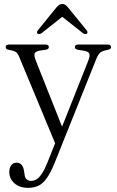

<svg xmlns="http://www.w3.org/2000/svg" viewBox="-20 -686 576 949"><path d="M292 -46.5 258 35.5 77 -400Q68.5 -421.5 58.8 -428.5Q49 -435.5 24 -439.5Q14.5 -441.5 11.2 -444.8Q8 -448 8 -453.5Q8 -459 12.5 -462.5Q17 -466 25 -466H204Q212.5 -466 217 -462.8Q221.5 -459.5 221.5 -453.5Q221.5 -448.5 218 -445Q214.5 -441.5 204.5 -440L181 -436.5Q155.5 -432.5 151.2 -422.2Q147 -412 158 -384ZM215 116 264 -7 273.5 -26.5 414.5 -381.5Q426 -409.5 421.8 -420.8Q417.5 -432 391 -436L367.5 -439.5Q358 -441 354 -444.5Q350 -448 350 -453.5Q350 -459.5 354.8 -462.8Q359.5 -466 368 -466H511.5Q520 -466 524.5 -462.5Q529 -459 529 -453.5Q529 -448.5 525.5 -445Q522 -441.5 512 -439.5Q486.5 -435 475.8 -426.2Q465 -417.5 455.5 -393.5L251 117Q231 166.5 211.5 194Q192 221.5 170 232Q148 242.5 119.5 242.5Q75.5 242.5 50.8 219.5Q26 196.5 26 165Q26 142.5 35.8 130.2Q45.5 118 62.5 118Q78 118 87 129Q96 140 98.5 158L101 172.5Q102 191.5 111 199.8Q120 208 133 208Q148 208 161 200Q174 192 187.2 172Q200.5 152 215 116ZM298.5 -611.5H277L390 -522Q395.5 -518.5 400.8 -517.8Q406 -517 409.5 -519.5Q412.5 -522 412.5 -526.5Q412.5 -531 408 -536.5L315.5 -650Q308.5 -658 302.5 -662.2Q296.5 -666.5 288 -666.5Q279.5 -666.5 273 -662.2Q266.5 -658 259.5 -650L167.5 -536.5Q162.5 -531 162.8 -526.5Q163 -522 166 -519.5Q170 -517 175 -517.8Q180 -518.5 185.5 -522Z"/></svg>

Font: Fraunces Light
Style: Regular
Weight: 300
Version: Version 1.000;[b76b70a41]